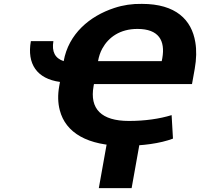

<svg xmlns="http://www.w3.org/2000/svg" viewBox="-20 -740 1031 989"><path d="M644 -117C502 -117 441 -179 462 -296L464 -307H969L983 -385C992 -436 993 -482 986 -523C967 -638 886 -720 711 -720C662 -721 614 -714 569 -699C441 -657 333 -565 308 -425C263 -440 246 -474 255 -528H139C118 -411 170 -334 289 -318L285 -296C277 -251 278 -210 288 -172C318 -56 431 11 621 11C714 11 805 -1 871 -26L864 -147C802 -128 727 -117 644 -117ZM816 -440 813 -425H485C489 -448 496 -470 507 -490C539 -548 598 -591 688 -591C798 -591 832 -531 816 -440ZM658 229 707 -45H538L489 229Z"/></svg>

Font: Asimov
Style: XWidIt
Weight: 500
Designer: Google
Version: Version 2.000980; 2014